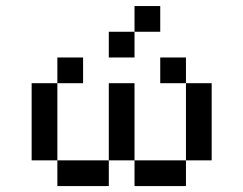

<svg xmlns="http://www.w3.org/2000/svg" viewBox="-20 -628 821 648"><path d="M607.6 -347.2H694.4V-86.8H607.6ZM607.6 -347.2H520.8V-434H607.6ZM607.6 -86.8V0H434V-86.8ZM173.6 -347.2V-86.8H86.8V-347.2ZM173.6 -347.2V-434H260.4V-347.2ZM173.6 -86.8H347.2V0H173.6ZM434 -86.8H347.2V-347.2H434ZM434 -520.8V-607.6H520.8V-520.8ZM434 -520.8V-434H347.2V-520.8Z"/></svg>

Font: 8-bit Operator+ 8
Style: Regular
Weight: 400
Designer: GrandChaos9000
Version: Version 1.3.0 - August 1, 2014